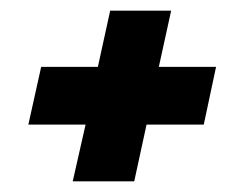

<svg xmlns="http://www.w3.org/2000/svg" viewBox="-20 -433 459 359"><path d="M116 -94 140 -200H33L57 -308H163L186 -413H300L277 -308H384L361 -200H254L231 -94Z"/></svg>

Font: Saira Ultra Condensed ExtraBold
Style: Italic
Weight: 800
Width: 1
Italic angle: -12°
Designer: Hector Gatti with collaboration of the Omnibus-Type team
Foundry: Omnibus-Type
Version: Version 1.001; ttfautohint (v1.8)